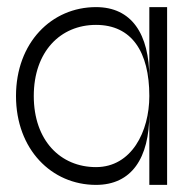

<svg xmlns="http://www.w3.org/2000/svg" viewBox="-20 -520 540 540"><path d="M250 0C350 0 400 -75 400 -200V0H450V-500H400V-300C400 -425 350 -500 250 -500C125 -500 25 -400 25 -250C25 -100 125 0 250 0ZM75 -250C75 -375 150 -450 250 -450C350 -450 400 -375 400 -250C400 -150 350 -50 250 -50C150 -50 75 -125 75 -250Z"/></svg>

Font: LS-VG5000 Light
Style: Regular
Weight: 400
Designer: Justin Bihan, 2021
Foundry: Justin Bihan, 2021
Version: Version 1.000;Glyphs 3.1.2 (3151)